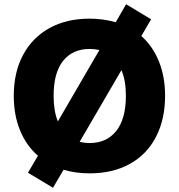

<svg xmlns="http://www.w3.org/2000/svg" viewBox="-20 -809 845 906"><path d="M759 -357Q759 -246 716 -163Q673 -80 592.5 -35.5Q512 9 403 9Q337 9 280 -8L230 77L112 6L159 -74Q104 -122 74.5 -194Q45 -266 45 -357Q45 -468 89 -550Q133 -632 213.5 -676.5Q294 -721 403 -721Q467 -721 526 -704L575 -789L693 -718L647 -639Q701 -591 730 -519Q759 -447 759 -357ZM253 -236 449 -573Q426 -578 403 -578Q323 -578 278 -522Q233 -466 233 -357Q233 -285 253 -236ZM574 -357Q574 -430 553 -478L356 -140Q379 -134 403 -134Q483 -134 528.5 -191Q574 -248 574 -357Z"/></svg>

Font: Muli Black
Style: Regular
Weight: 900
Designer: Vernon Adams
Foundry: Vernon Adams
Version: Version 2.001